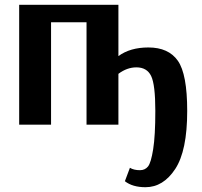

<svg xmlns="http://www.w3.org/2000/svg" viewBox="-20 -520 841 801"><path d="M587 261Q533 261 501 236L522 180Q538 190 564 190Q585 190 597.5 174.5Q610 159 619 102.5Q628 46 628 -57Q628 -167 610.5 -203Q593 -239 549 -239Q510 -239 474 -212V0H341V-427H193V0H60V-500H474V-286Q523 -322 599 -322Q683 -322 722 -266.5Q761 -211 761 -57Q761 109 711 185Q661 261 587 261Z"/></svg>

Font: Arsenal
Style: Bold
Weight: 700
Designer: Andrij Shevchenko
Foundry: Stairsfor
Version: Version 2.001;PS 002.001;hotconv 1.0.88;makeotf.lib2.5.64775